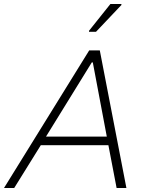

<svg xmlns="http://www.w3.org/2000/svg" viewBox="-39 -940 746 960"><path d="M-19 0 407 -688H460L593 0H544L503 -214H165L32 0ZM191 -257H495L425 -628H420ZM406 -781V-786L513 -920H568V-915L441 -781Z"/></svg>

Font: Saira ExtraLight
Style: Italic
Weight: 200
Italic angle: -12°
Designer: Hector Gatti with collaboration of the Omnibus-Type team
Foundry: Omnibus-Type
Version: Version 1.100; ttfautohint (v1.8.3)